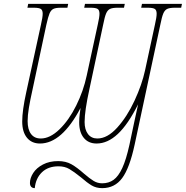

<svg xmlns="http://www.w3.org/2000/svg" viewBox="-20 -734 962 994"><path d="M135 213Q135 188 152 161.5Q169 135 202.5 117.5Q236 100 281 100Q321 100 350 116.5Q379 133 415 165Q444 190 464.5 202.5Q485 215 509 215Q543 215 568 197Q593 179 613 136Q633 93 650 16Q664 -47 675 -102L695 -194Q643 -90 590 -40.5Q537 9 480 9Q438 9 414 -20Q390 -49 390 -100Q390 -124 393 -146Q396 -168 397 -175Q300 9 187 9Q144 9 119.5 -21Q95 -51 95 -105Q95 -162 116 -257L192 -606Q201 -645 201 -663Q201 -682 191 -688Q181 -694 155 -694H122L126 -714H333L329 -694H295Q269 -694 256.5 -688Q244 -682 236.5 -664.5Q229 -647 220 -606L149 -273Q136 -215 129.5 -175.5Q123 -136 123 -107Q123 -64 140.5 -40.5Q158 -17 191 -17Q239 -17 288 -64.5Q337 -112 374.5 -187.5Q412 -263 429 -343L486 -606Q495 -645 495 -663Q495 -682 485 -688Q475 -694 449 -694H416L420 -714H626L622 -694H589Q563 -694 550 -688Q537 -682 529.5 -664.5Q522 -647 514 -606L443 -273Q418 -160 418 -102Q418 -63 435.5 -40Q453 -17 484 -17Q536 -17 587 -73.5Q638 -130 676.5 -213Q715 -296 731 -370L782 -606Q791 -645 791 -663Q791 -682 781 -688Q771 -694 745 -694H711L715 -714H922L918 -694H885Q859 -694 846 -688Q833 -682 825.5 -664.5Q818 -647 810 -606L677 15Q651 136 612.5 188Q574 240 509 240Q478 240 454.5 226Q431 212 399 184Q363 155 339 141Q315 127 283 127Q229 127 197 158Q165 189 160 240Q148 240 141.5 233Q135 226 135 213Z"/></svg>

Font: Noto Serif NarrowThin
Style: Italic
Weight: 250
Width: 4
Italic angle: -12°
Designer: Monotype Design Team
Foundry: Monotype Imaging Inc.
Version: Version 1.001